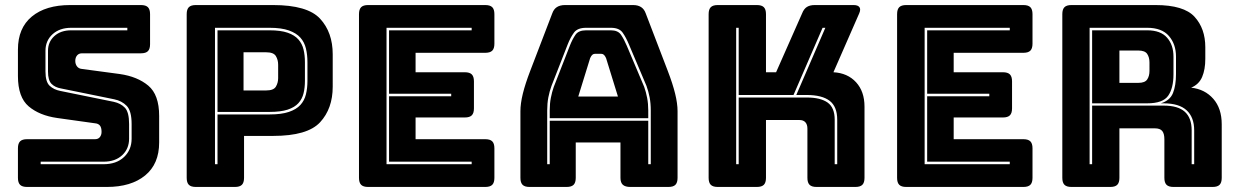

<svg xmlns="http://www.w3.org/2000/svg" viewBox="-20 -740 4899 760"><path d="M403 0H87Q68 0 59.5 -8.5Q51 -17 51 -36V-153Q51 -172 59.5 -180.5Q68 -189 87 -189H356Q369 -189 375.5 -197.5Q382 -206 382 -218Q382 -235 375.5 -243Q369 -251 356 -252L206 -273Q136 -283 93.5 -319Q51 -355 51 -439V-544Q51 -629 106 -674.5Q161 -720 258 -720H538Q557 -720 565.5 -711.5Q574 -703 574 -684V-565Q574 -546 565.5 -537.5Q557 -529 538 -529H305Q292 -529 285 -520.5Q278 -512 278 -499Q278 -486 285 -477Q292 -468 305 -467L454 -447Q524 -437 567 -401Q610 -365 610 -281V-176Q610 -91 554.5 -45.5Q499 0 403 0ZM484 -630H262Q216 -630 188 -604.5Q160 -579 160 -539V-457Q160 -416 176.5 -400.5Q193 -385 219 -380L430 -337Q458 -331 474.5 -313.5Q491 -296 491 -249V-191Q491 -151 463.5 -125.5Q436 -100 390 -100H141V-90H390Q441 -90 471 -118.5Q501 -147 501 -191V-249Q501 -301 481.5 -321Q462 -341 432 -347L221 -390Q198 -394 184 -408Q170 -422 170 -457V-539Q170 -574 195 -597Q220 -620 262 -620H484Z M910 0H755Q736 0 727.5 -8.5Q719 -17 719 -36V-684Q719 -703 727.5 -711.5Q736 -720 755 -720H1061Q1197 -720 1247 -666Q1297 -612 1297 -525V-397Q1297 -310 1247 -256Q1197 -202 1061 -202H946V-36Q946 -17 937.5 -8.5Q929 0 910 0ZM1047 -287Q1094 -287 1123.5 -297Q1153 -307 1169 -324.5Q1185 -342 1191 -366.5Q1197 -391 1197 -420V-494Q1197 -523 1191 -548Q1185 -573 1169 -591Q1153 -609 1123.5 -619.5Q1094 -630 1047 -630H831V-90H841V-287ZM841 -297V-620H1047Q1091 -620 1118.5 -610.5Q1146 -601 1161 -584Q1176 -567 1181.5 -544Q1187 -521 1187 -494V-420Q1187 -393 1181.5 -370.5Q1176 -348 1161 -331.5Q1146 -315 1118.5 -306Q1091 -297 1047 -297ZM944 -533V-382H1034Q1063 -382 1072 -397Q1081 -412 1081 -431V-484Q1081 -503 1072 -518Q1063 -533 1034 -533Z M1901 0H1437Q1418 0 1409.5 -8.5Q1401 -17 1401 -36V-684Q1401 -703 1409.5 -711.5Q1418 -720 1437 -720H1901Q1920 -720 1928.5 -711.5Q1937 -703 1937 -684V-567Q1937 -548 1928.5 -539.5Q1920 -531 1901 -531H1625V-454H1820Q1839 -454 1847.5 -445.5Q1856 -437 1856 -418V-311Q1856 -292 1847.5 -283.5Q1839 -275 1820 -275H1625V-189H1901Q1920 -189 1928.5 -180.5Q1937 -172 1937 -153V-36Q1937 -17 1928.5 -8.5Q1920 0 1901 0ZM1847 -100H1520V-359H1766V-369H1520V-620H1847V-630H1510V-90H1847Z M2156 -303Q2156 -330 2160.5 -353Q2165 -376 2172 -396L2236 -560Q2246 -585 2258 -602.5Q2270 -620 2300 -620H2398Q2426 -620 2438 -602.5Q2450 -585 2461 -559L2530 -396Q2537 -376 2541.5 -353Q2546 -330 2546 -303V-272H2156ZM2316 -510 2269 -358H2426L2379 -510Q2375 -519 2370.5 -523Q2366 -527 2360 -527H2335Q2329 -527 2324.5 -523Q2320 -519 2316 -510ZM2546 -90H2556V-303Q2556 -331 2551.5 -354.5Q2547 -378 2539 -400L2470 -563Q2458 -592 2444.5 -611Q2431 -630 2398 -630H2300Q2266 -630 2252 -611Q2238 -592 2227 -564L2163 -400Q2155 -378 2150.5 -354.5Q2146 -331 2146 -303V-90H2156V-262H2546ZM2259 -36Q2259 -17 2250.5 -8.5Q2242 0 2223 0H2076Q2057 0 2048.5 -8.5Q2040 -17 2040 -36V-300Q2040 -330 2049.5 -369Q2059 -408 2079 -460L2166 -687Q2172 -704 2184.5 -712Q2197 -720 2217 -720H2486Q2505 -720 2517.5 -712Q2530 -704 2536 -687L2623 -460Q2643 -408 2652.5 -369Q2662 -330 2662 -300V-36Q2662 -17 2653.5 -8.5Q2645 0 2626 0H2475Q2455 0 2445.5 -8.5Q2436 -17 2436 -36V-176H2259Z M2904 -90V-354H3173Q3228 -354 3256 -334Q3284 -314 3284 -266V-90H3294V-266Q3294 -318 3264 -341Q3234 -364 3173 -364H3132L3247 -630H3236L3121 -364H2904V-630H2894V-90ZM2976 0H2821Q2802 0 2793.5 -8.5Q2785 -17 2785 -36V-684Q2785 -703 2793.5 -711.5Q2802 -720 2821 -720H2976Q2995 -720 3003.5 -711.5Q3012 -703 3012 -684V-454H3052L3155 -687Q3162 -705 3174 -712.5Q3186 -720 3205 -720H3359Q3376 -720 3382 -711.5Q3388 -703 3381 -687L3279 -454Q3335 -451 3368.5 -414.5Q3402 -378 3402 -318V-36Q3402 -17 3393.5 -8.5Q3385 0 3366 0H3212Q3193 0 3184.5 -8.5Q3176 -17 3176 -36V-231Q3176 -247 3168 -256Q3160 -265 3144 -265H3012V-36Q3012 -17 3003.5 -8.5Q2995 0 2976 0Z M4031 0H3567Q3548 0 3539.5 -8.5Q3531 -17 3531 -36V-684Q3531 -703 3539.5 -711.5Q3548 -720 3567 -720H4031Q4050 -720 4058.5 -711.5Q4067 -703 4067 -684V-567Q4067 -548 4058.5 -539.5Q4050 -531 4031 -531H3755V-454H3950Q3969 -454 3977.5 -445.5Q3986 -437 3986 -418V-311Q3986 -292 3977.5 -283.5Q3969 -275 3950 -275H3755V-189H4031Q4050 -189 4058.5 -180.5Q4067 -172 4067 -153V-36Q4067 -17 4058.5 -8.5Q4050 0 4031 0ZM3977 -100H3650V-359H3896V-369H3650V-620H3977V-630H3640V-90H3977Z M4521 -620Q4574 -620 4599.5 -591Q4625 -562 4625 -516V-446Q4625 -391 4604 -361Q4583 -331 4521 -331H4303V-620ZM4411 -540V-412H4486Q4512 -412 4521 -425.5Q4530 -439 4530 -459V-493Q4530 -513 4521 -526.5Q4512 -540 4486 -540ZM4303 -90V-322H4586Q4643 -322 4670 -297.5Q4697 -273 4697 -224V-90H4707V-224Q4707 -276 4677 -303.5Q4647 -331 4586 -331H4575Q4611 -342 4623 -371.5Q4635 -401 4635 -447V-516Q4635 -565 4607 -597.5Q4579 -630 4521 -630H4293V-90ZM4375 0H4221Q4202 0 4193.5 -8.5Q4185 -17 4185 -36V-684Q4185 -703 4193.5 -711.5Q4202 -720 4221 -720H4554Q4666 -720 4708.5 -673.5Q4751 -627 4751 -553V-507Q4751 -465 4738.5 -435.5Q4726 -406 4695 -393Q4749 -387 4782.5 -349Q4816 -311 4816 -248V-36Q4816 -17 4807.5 -8.5Q4799 0 4780 0H4625Q4606 0 4597.5 -8.5Q4589 -17 4589 -36V-189Q4589 -211 4580.5 -221.5Q4572 -232 4551 -232H4411V-36Q4411 -17 4402.5 -8.5Q4394 0 4375 0Z"/></svg>

Font: Bungee Inline
Style: Regular
Weight: 400
Designer: David Jonathan Ross
Foundry: David Jonathan Ross
Version: Version 1.001;PS 1.0;hotconv 1.0.72;makeotf.lib2.5.5900